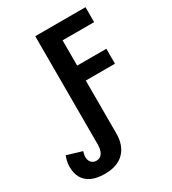

<svg xmlns="http://www.w3.org/2000/svg" viewBox="-236 -831 1066 1191"><g transform="rotate(-30 297.0 -236.0)"><path d="M158 242Q101 242 63 224Q25 206 7 173Q-11 140 -11 96Q-11 74 -6.5 55Q-2 36 4 20L111 52Q108 63 106 72.5Q104 82 104 91Q104 115 117.5 130Q131 145 153 145Q181 145 195.5 122.5Q210 100 210 61V-714H570V-607H344V-426H553V-319H344V60Q344 145 296.5 193.5Q249 242 158 242Z"/></g></svg>

Font: Noto Sans Display SemiBold
Style: Regular
Weight: 600
Designer: Monotype Design Team
Foundry: Monotype Imaging Inc.
Version: Version 2.003